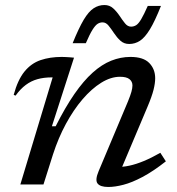

<svg xmlns="http://www.w3.org/2000/svg" viewBox="-20 -734 706 764"><path d="M42 -353.5 34.5 -356.5Q50.5 -416 77.2 -449Q104 -482 141.5 -494.8Q179 -507.5 225.5 -507.5Q233.5 -507.5 241.5 -507Q249.5 -506.5 257.8 -506Q266 -505.5 274.5 -504.5L186.5 -231.5H201.5Q239.5 -307 276 -359.8Q312.5 -412.5 348.8 -445Q385 -477.5 422.5 -492.5Q460 -507.5 499 -507.5Q550.5 -507.5 574 -483.2Q597.5 -459 597.5 -422.5Q597.5 -403 591 -376.8Q584.5 -350.5 566.5 -308L454 -41.5L445.5 -70Q468.5 -69 495 -74.8Q521.5 -80.5 552.2 -93.2Q583 -106 618 -126L640 -92Q589 -52 547 -29.8Q505 -7.5 471.2 1.2Q437.5 10 411 10Q379 10 368.2 -3.8Q357.5 -17.5 372.5 -53L489 -330Q499 -354.5 503 -369Q507 -383.5 507 -394Q507 -409.5 495.2 -419Q483.5 -428.5 457.5 -428.5Q421 -428.5 382.8 -404.8Q344.5 -381 308.5 -339Q272.5 -297 242.2 -241Q212 -185 191 -120L153 0H61L189.5 -426Q189 -426 187.2 -426Q185.5 -426 184.5 -426Q154.5 -426 129.2 -419Q104 -412 82.5 -396Q61 -380 42 -353.5ZM620.5 -710.5Q596.5 -650 576.5 -617.2Q556.5 -584.5 537 -571.8Q517.5 -559 494 -559Q473.5 -559 459.2 -572Q445 -585 433.8 -602Q422.5 -619 412 -632Q401.5 -645 388 -645Q377.5 -645 368.2 -639Q359 -633 348 -615.5Q337 -598 321.5 -562H269Q293.5 -622.5 313.2 -655.5Q333 -688.5 352.8 -701.2Q372.5 -714 395.5 -714Q416 -714 430.2 -701Q444.5 -688 455.8 -671Q467 -654 477.5 -641Q488 -628 501.5 -628Q512.5 -628 521.8 -633.8Q531 -639.5 541.8 -657.5Q552.5 -675.5 568 -710.5Z"/></svg>

Font: Newsreader 8pt
Style: Italic
Weight: 400
Italic angle: -17°
Version: Version 1.003